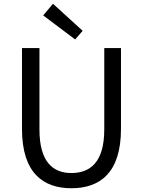

<svg xmlns="http://www.w3.org/2000/svg" viewBox="-20 -989 761 1022"><path d="M360 13C510 13 624 -67 624 -303V-733H535V-300C535 -123 458 -68 360 -68C265 -68 190 -123 190 -300V-733H97V-303C97 -67 211 13 360 13ZM380 -779 420 -825 262 -969 210 -907Z"/></svg>

Font: Noto Sans T Chinese Regular
Style: Regular
Weight: 400
Designer: Ryoko NISHIZUKA (kana & ideographs); Paul D. Hunt (Latin, Greek & Cyrillic); Wenlong ZHANG (bopomofo); Sandoll Communica
Foundry: Adobe Systems Incorporated
Version: Version 1.000;PS 1;hotconv 1.0.78;makeotf.lib2.5.61930